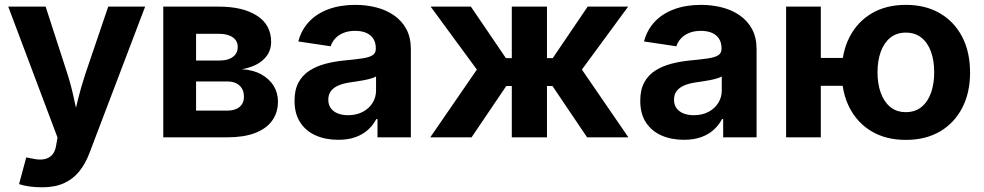

<svg xmlns="http://www.w3.org/2000/svg" viewBox="-20 -570 4085 797"><path d="M59.1 194.3 88.9 83.5 112.3 87.9Q140.6 94.7 162.1 91.1Q183.6 87.4 196.8 72.5Q210 57.6 213.4 31.2L218.8 1L14.2 -542.5H169.4L260.3 -262.2Q276.9 -209.5 287.8 -156.7Q298.8 -104 312 -46.9H277.3Q290.5 -104 303.7 -157.2Q316.9 -210.4 334 -262.2L429.2 -542.5H582.5L351.1 65.9Q334.5 109.9 308.8 141.6Q283.2 173.3 245.6 190.4Q208 207.5 154.8 207.5Q126.5 207.5 101.1 203.9Q75.7 200.2 59.1 194.3Z M657.7 0V-542.5H888.7Q988.8 -542.5 1047.1 -504.6Q1105.5 -466.8 1105.5 -396Q1105.5 -352.5 1073.7 -322.8Q1042 -293 983.9 -282.7Q1031.2 -279.8 1064.7 -261.2Q1098.1 -242.7 1116 -213.6Q1133.8 -184.6 1133.8 -148.4Q1133.8 -102.5 1109.6 -69.1Q1085.4 -35.6 1038.6 -17.8Q991.7 0 924.8 0ZM793.9 -110.8H923.8Q956.1 -110.8 974.4 -126.2Q992.7 -141.6 992.7 -168Q992.7 -197.8 974.4 -214.8Q956.1 -231.9 923.8 -231.9H793.9ZM793.9 -318.8H892.1Q927.2 -318.8 947 -334Q966.8 -349.1 966.8 -375Q966.8 -400.9 946 -415.3Q925.3 -429.7 888.7 -429.7H793.9Z M1383.8 10.3Q1331.5 10.3 1290.5 -7.8Q1249.5 -25.9 1226.1 -62Q1202.6 -98.1 1202.6 -151.9Q1202.6 -197.3 1219.2 -227.8Q1235.8 -258.3 1264.9 -276.9Q1293.9 -295.4 1330.8 -305.2Q1367.7 -314.9 1407.7 -318.8Q1455.1 -323.2 1484.1 -327.6Q1513.2 -332 1526.6 -340.8Q1540 -349.6 1540 -367.2V-369.6Q1540 -392.6 1530 -408.7Q1520 -424.8 1501 -433.3Q1481.9 -441.9 1454.1 -441.9Q1426.3 -441.9 1405.5 -433.3Q1384.8 -424.8 1371.6 -410.4Q1358.4 -396 1352.5 -377.9L1218.3 -397.9Q1231 -446.3 1263.2 -480.2Q1295.4 -514.2 1344.2 -532Q1393.1 -549.8 1455.1 -549.8Q1500 -549.8 1541.5 -539.3Q1583 -528.8 1615.5 -506.3Q1647.9 -483.9 1666.7 -449.2Q1685.5 -414.6 1685.5 -365.7V0H1546.9V-75.7H1542Q1528.8 -50.3 1507.1 -30.8Q1485.4 -11.2 1454.8 -0.5Q1424.3 10.3 1383.8 10.3ZM1424.8 -91.8Q1459.5 -91.8 1485.6 -105.5Q1511.7 -119.1 1526.4 -142.6Q1541 -166 1541 -194.3V-252.4Q1534.2 -248.5 1521.5 -244.6Q1508.8 -240.7 1492.9 -237.5Q1477.1 -234.4 1461.4 -232.2Q1445.8 -230 1433.1 -228Q1406.2 -224.1 1385.7 -215.6Q1365.2 -207 1354 -192.4Q1342.8 -177.7 1342.8 -156.2Q1342.8 -135.3 1353.3 -120.8Q1363.8 -106.4 1382.3 -99.1Q1400.9 -91.8 1424.8 -91.8Z M1766.1 0 1959.5 -281.2 1767.6 -542.5H1934.6L2080.1 -328.6H2104.5V-542.5H2250.5V-328.6H2274.4L2419.4 -542.5H2587.4L2395.5 -281.2L2588.4 0H2417L2273.4 -212.9H2250.5V0H2104.5V-212.9H2081.5L1937.5 0Z M2818.8 10.3Q2766.6 10.3 2725.6 -7.8Q2684.6 -25.9 2661.1 -62Q2637.7 -98.1 2637.7 -151.9Q2637.7 -197.3 2654.3 -227.8Q2670.9 -258.3 2700 -276.9Q2729 -295.4 2765.9 -305.2Q2802.7 -314.9 2842.8 -318.8Q2890.1 -323.2 2919.2 -327.6Q2948.2 -332 2961.7 -340.8Q2975.1 -349.6 2975.1 -367.2V-369.6Q2975.1 -392.6 2965.1 -408.7Q2955.1 -424.8 2936 -433.3Q2917 -441.9 2889.2 -441.9Q2861.3 -441.9 2840.6 -433.3Q2819.8 -424.8 2806.6 -410.4Q2793.5 -396 2787.6 -377.9L2653.3 -397.9Q2666 -446.3 2698.2 -480.2Q2730.5 -514.2 2779.3 -532Q2828.1 -549.8 2890.1 -549.8Q2935.1 -549.8 2976.6 -539.3Q3018.1 -528.8 3050.5 -506.3Q3083 -483.9 3101.8 -449.2Q3120.6 -414.6 3120.6 -365.7V0H2981.9V-75.7H2977.1Q2963.9 -50.3 2942.1 -30.8Q2920.4 -11.2 2889.9 -0.5Q2859.4 10.3 2818.8 10.3ZM2859.9 -91.8Q2894.5 -91.8 2920.7 -105.5Q2946.8 -119.1 2961.4 -142.6Q2976.1 -166 2976.1 -194.3V-252.4Q2969.2 -248.5 2956.5 -244.6Q2943.8 -240.7 2928 -237.5Q2912.1 -234.4 2896.5 -232.2Q2880.9 -230 2868.2 -228Q2841.3 -224.1 2820.8 -215.6Q2800.3 -207 2789.1 -192.4Q2777.8 -177.7 2777.8 -156.2Q2777.8 -135.3 2788.3 -120.8Q2798.8 -106.4 2817.4 -99.1Q2835.9 -91.8 2859.9 -91.8Z M3243.2 0V-542.5H3387.2V0ZM3347.2 -213.9V-329.6H3519V-213.9ZM3740.2 10.7Q3658.2 10.7 3598.6 -24.4Q3539.1 -59.6 3506.6 -122.6Q3474.1 -185.5 3474.1 -269Q3474.1 -353.5 3506.6 -416.5Q3539.1 -479.5 3598.6 -514.6Q3658.2 -549.8 3740.2 -549.8Q3822.3 -549.8 3882.1 -514.6Q3941.9 -479.5 3974.4 -416.5Q4006.8 -353.5 4006.8 -269Q4006.8 -185.5 3974.4 -122.6Q3941.9 -59.6 3882.1 -24.4Q3822.3 10.7 3740.2 10.7ZM3740.2 -104.5Q3778.8 -104.5 3805.2 -126Q3831.5 -147.5 3844.7 -184.8Q3857.9 -222.2 3857.9 -269.5Q3857.9 -317.9 3844.7 -355Q3831.5 -392.1 3805.2 -413.3Q3778.8 -434.6 3740.2 -434.6Q3701.7 -434.6 3675.5 -413.3Q3649.4 -392.1 3636 -355Q3622.6 -317.9 3622.6 -269.5Q3622.6 -222.2 3636 -184.8Q3649.4 -147.5 3675.5 -126Q3701.7 -104.5 3740.2 -104.5Z"/></svg>

Font: Inter 16pt
Style: Bold
Weight: 700
Version: Version 4.001;git-66647c0bb